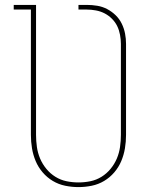

<svg xmlns="http://www.w3.org/2000/svg" viewBox="-20 -755 640 783"><path d="M300 8Q273 8 246 2.5Q219 -3 195.5 -17Q172 -31 154 -52Q136 -73 125.5 -98Q115 -123 110.5 -150Q106 -177 106 -205V-716H36V-735H127V-205Q127 -180 130.5 -155.5Q134 -131 143.5 -108.5Q153 -86 169 -66.5Q185 -47 206 -34Q227 -21 251 -16Q275 -11 300 -11Q325 -11 349 -16Q373 -21 394 -34Q415 -47 431 -66.5Q447 -86 456.5 -108.5Q466 -131 469.5 -155.5Q473 -180 473 -205V-576Q473 -594 469.5 -613Q466 -632 458 -648.5Q450 -665 436.5 -678.5Q423 -692 406.5 -700.5Q390 -709 371 -712.5Q352 -716 334 -716H300V-735H334Q355 -735 376.5 -731.5Q398 -728 417 -718Q436 -708 451.5 -693Q467 -678 476.5 -658.5Q486 -639 490 -618Q494 -597 494 -576V-205Q494 -177 489.5 -150Q485 -123 474.5 -98Q464 -73 446 -52Q428 -31 404.5 -17Q381 -3 354 2.5Q327 8 300 8Z"/></svg>

Font: Iosevka Etoile Thin
Style: Regular
Weight: 100
Designer: Belleve Invis
Foundry: Belleve Invis
Version: Version 22.1.2; ttfautohint (v1.8.4)